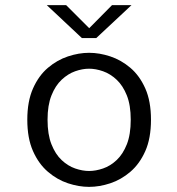

<svg xmlns="http://www.w3.org/2000/svg" viewBox="-20 -718 690 749"><path d="M327.5 11Q287.5 11 245.2 -3Q203 -17 167 -47.8Q131 -78.5 108.8 -128.5Q86.5 -178.5 86.5 -251Q86.5 -323 108.8 -373Q131 -423 167 -453.5Q203 -484 245.2 -498Q287.5 -512 327.5 -512Q368 -512 410.2 -498Q452.5 -484 488.5 -453.5Q524.5 -423 546.8 -373Q569 -323 569 -251Q569 -178.5 546.8 -128.5Q524.5 -78.5 488.5 -47.8Q452.5 -17 410.2 -3Q368 11 327.5 11ZM327.5 -51Q353.5 -51 382 -60.8Q410.5 -70.5 435 -93.5Q459.5 -116.5 474.8 -155Q490 -193.5 490 -251Q490 -307.5 474.8 -345.8Q459.5 -384 435 -407Q410.5 -430 382 -440Q353.5 -450 327.5 -450Q301.5 -450 273.2 -440Q245 -430 220.5 -407Q196 -384 180.8 -345.8Q165.5 -307.5 165.5 -251Q165.5 -193.5 180.8 -155Q196 -116.5 220.5 -93.5Q245 -70.5 273.2 -60.8Q301.5 -51 327.5 -51ZM162.5 -698H238L328 -608L417 -698H493L355.5 -569.5H299.5Z"/></svg>

Font: Trispace Light
Style: Regular
Weight: 300
Designer: Tyler Finck
Foundry: Etcetera Type Company
Version: Version 1.210; ttfautohint (v1.8.3)